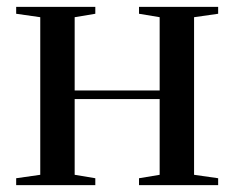

<svg xmlns="http://www.w3.org/2000/svg" viewBox="-20 -538 681 558"><path d="M27 0V-20L97 -30V-488L27 -498V-518H257V-498L197 -488V-275H444V-488L384 -498V-518H614V-498L544 -488V-30L614 -20V0H384V-20L444 -30V-250H197V-30L257 -20V0Z"/></svg>

Font: Prata
Style: Regular
Weight: 400
Designer: Ivan Petrov
Foundry: Cyreal
Version: Version 2.000